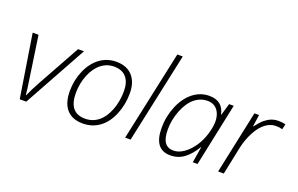

<svg xmlns="http://www.w3.org/2000/svg" viewBox="-92 -1135 2362 1520"><g transform="rotate(20 1089.5 -375.0)"><path d="M134.8 0 50.8 -530.8H100.1L152.8 -171.9Q165.5 -91.3 168.9 -47.9H171.9Q196.8 -104 234.9 -172.9L433.1 -530.8H482.9L189.9 0Z M753.9 -541Q841.8 -541 889.9 -488Q938 -435.1 938 -341.8Q938 -245.6 903.1 -161.9Q868.2 -78.1 807.6 -34.2Q747.1 9.8 668 9.8Q578.1 9.8 531.5 -43.7Q484.9 -97.2 484.9 -196.8Q484.9 -290 520.5 -371.6Q556.2 -453.1 616.7 -497.1Q677.2 -541 753.9 -541ZM750 -499Q689.5 -499 641.1 -460.7Q592.8 -422.4 564 -350.8Q535.2 -279.3 535.2 -199.2Q535.2 -32.2 672.9 -32.2Q734.9 -32.2 783 -70.1Q831.1 -107.9 859.6 -181.4Q888.2 -254.9 888.2 -342.8Q888.2 -418 852.5 -458.5Q816.9 -499 750 -499Z M1068.8 0H1022.9L1186 -759.8H1231.9Z M1537.6 -539.1Q1650.9 -539.1 1673.8 -432.1H1676.8L1705.6 -530.8H1744.6L1632.8 0H1592.8L1614.7 -133.8H1611.8Q1570.8 -64.5 1520.5 -27.3Q1470.2 9.8 1404.8 9.8Q1267.6 9.8 1267.6 -172.9Q1267.6 -269 1304.2 -356.4Q1340.8 -443.8 1402.1 -491.5Q1463.4 -539.1 1537.6 -539.1ZM1416 -34.2Q1459.5 -34.2 1502.7 -64.5Q1545.9 -94.7 1580.3 -145.5Q1614.7 -196.3 1632.8 -257.8Q1650.9 -319.3 1650.9 -361.8Q1650.9 -400.4 1638.2 -430.9Q1625.5 -461.4 1600.6 -479.2Q1575.7 -497.1 1538.6 -497.1Q1478 -497.1 1429.2 -457Q1380.4 -417 1349.1 -337.2Q1317.9 -257.3 1317.9 -178.2Q1317.9 -104 1342.3 -69.1Q1366.7 -34.2 1416 -34.2Z M2119.1 -540Q2152.8 -540 2179.2 -533.2L2168.9 -487.8Q2146 -495.1 2113.8 -495.1Q2067.9 -495.1 2026.4 -463.9Q1984.9 -432.6 1951.7 -370.1Q1918.5 -307.6 1902.8 -234.9L1854 0H1806.2L1918.9 -530.8H1958L1943.8 -431.2H1946.8Q1982.4 -477.1 2006.8 -497.3Q2031.2 -517.6 2058.8 -528.8Q2086.4 -540 2119.1 -540Z"/></g></svg>

Font: TypoPRO Open Sans
Style: Italic
Weight: 300
Italic angle: -12°
Foundry: Ascender Corporation
Version: Version 1.10